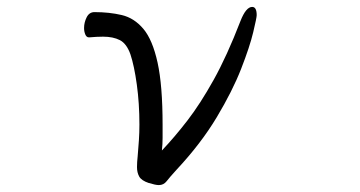

<svg xmlns="http://www.w3.org/2000/svg" viewBox="-20 -520 1040 555"><path d="M237 -412Q230 -412 226.5 -420.5Q223 -429 223 -439Q223 -455 230.5 -470Q238 -485 253 -485Q296 -485 332 -476.5Q368 -468 394.5 -436.5Q421 -405 435.5 -339Q450 -273 450 -159Q450 -140 450 -121.5Q450 -103 448 -85Q485 -124 522 -172Q559 -220 597.5 -289Q636 -358 675 -459Q691 -500 709 -500Q722 -500 722 -476Q722 -469 712 -427Q702 -385 677 -321Q652 -257 606.5 -181Q561 -105 490 -29Q470 -7 461.5 4Q453 15 439 15Q430 15 410 9Q389 2 382.5 -9.5Q376 -21 376 -37Q376 -44 376.5 -52Q377 -60 378 -69Q380 -92 381.5 -114.5Q383 -137 383 -160Q383 -221 375.5 -275.5Q368 -330 357 -363Q346 -394 326.5 -404Q307 -414 278 -414Q269 -414 259 -413.5Q249 -413 238 -412Z"/></svg>

Font: Moon Stars Kai HW
Style: Regular
Weight: 400
Designer: GuiWonder
Version: Version 1.101